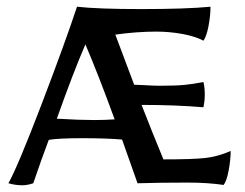

<svg xmlns="http://www.w3.org/2000/svg" viewBox="-20 -547 728 571"><path d="M5 -2Q33 -52 103.5 -236.5Q174 -421 209 -527Q272 -520 400 -520Q533 -520 606 -527Q606 -500 600 -469Q594 -438 585 -426Q561 -439 522.5 -446Q484 -453 445 -453Q386 -453 323 -444L379 -295L404 -294Q438 -292 455 -292Q503 -292 528.5 -294.5Q554 -297 585 -303Q589 -287 589 -266Q589 -247 585 -228Q502 -235 401 -235Q435 -148 466 -73Q552 -73 589.5 -77Q627 -81 666 -98Q666 -72 660 -40Q654 -8 645 3Q598 -4 538 -4Q457 -4 389 -2L343 -132Q296 -136 226 -136Q152 -136 125 -131Q103 -73 79 -2Q61 4 46 4Q26 4 5 -2ZM321 -192Q272 -326 234 -415Q198 -332 149 -194Q217 -190 261 -190Q289 -190 321 -192Z"/></svg>

Font: Mirza
Style: Regular
Weight: 400
Designer: Arabic design by Kourosh Beigpour, Latin design by Eduardo Tunni, engineering by Lasse Fister
Version: Version 1.0010g